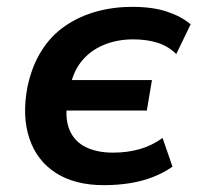

<svg xmlns="http://www.w3.org/2000/svg" viewBox="-20 -531 588 561"><path d="M283 10Q199 10 143.5 -25.5Q88 -61 66 -126Q44 -191 60 -276Q73 -338 101.5 -383Q130 -428 171.5 -456Q213 -484 262.5 -497.5Q312 -511 366 -511Q426 -511 468 -497Q510 -483 537 -460L495 -373Q472 -396 440.5 -406Q409 -416 369 -416Q322 -416 282.5 -399.5Q243 -383 217.5 -351Q192 -319 184 -271L181 -297H424L409 -208H167L177 -235Q169 -184 183.5 -150.5Q198 -117 231 -101Q264 -85 310 -85Q353 -85 389 -95.5Q425 -106 455 -128L484 -44Q458 -26 427.5 -14Q397 -2 361 4Q325 10 283 10Z"/></svg>

Font: Nunito Sans 7pt SemiCondensed
Style: Bold Italic
Weight: 700
Width: 4
Italic angle: -9°
Designer: Vernon Adams
Foundry: Vernon Adams
Version: Version 3.101;gftools[0.9.27]